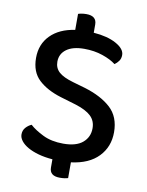

<svg xmlns="http://www.w3.org/2000/svg" viewBox="-88 -783 707 922"><g transform="rotate(10 265.5 -322.0)"><path d="M256 -88Q319 -88 350.5 -115Q382 -142 382 -185Q382 -221 358 -244Q334 -267 283 -283L206 -306Q137 -327 96.5 -365Q56 -403 56 -471Q56 -538 99 -581.5Q142 -625 218 -636V-714Q223 -716 234 -718Q245 -720 258 -720Q308 -720 308 -678V-638Q376 -633 418.5 -609.5Q461 -586 461 -556Q461 -539 452.5 -527Q444 -515 432 -507Q408 -526 367 -540Q326 -554 277 -554Q221 -554 190.5 -531.5Q160 -509 160 -471Q160 -440 181.5 -420.5Q203 -401 252 -387L311 -370Q394 -345 440.5 -302Q487 -259 487 -184Q487 -113 441 -65Q395 -17 308 -6V71Q302 73 291.5 74.5Q281 76 268 76Q218 76 218 35V-5Q180 -8 149.5 -16.5Q119 -25 97 -37.5Q75 -50 63 -65.5Q51 -81 51 -97Q51 -117 63 -130.5Q75 -144 91 -151Q115 -129 156.5 -108.5Q198 -88 256 -88Z"/></g></svg>

Font: Baloo Bhaina 2 Medium
Style: Regular
Weight: 500
Designer: Yesha Goshar, Manish Minz, Shuchita Grover and Ek Type
Foundry: Ek Type
Version: Version 1.640;hotconv 1.0.111;makeotfexe 2.5.65597; ttfautoh